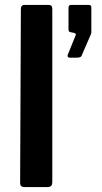

<svg xmlns="http://www.w3.org/2000/svg" viewBox="-20 -762 416 782"><path d="M193 -22V-726C193 -736.7 188.3 -742 179 -742H80C70 -742 65 -736.3 65 -725L62 -18C62 -11.3 63.5 -6.7 66.5 -4C69.5 -1.3 74.7 0 82 0H170C178.7 0 184.7 -1.5 188 -4.5C191.3 -7.5 193 -13.3 193 -22ZM256.5 -530.5C258.2 -528.2 260.7 -527 264 -527H291C298.3 -527 303.7 -527.8 307 -529.5C310.3 -531.2 312.7 -534.3 314 -539L350 -622C350 -623.3 350.3 -624.5 351 -625.5C351.7 -626.5 352 -628 352 -630V-732C352 -738.7 348.7 -742 342 -742H269C262.3 -742 259 -738 259 -730V-643C259 -638.3 259.8 -635.2 261.5 -633.5C263.2 -631.8 266.7 -630.7 272 -630L281 -628C286.3 -626.7 289 -624.7 289 -622C289 -620 288 -617 286 -613L256 -539C254.7 -535.7 254.8 -532.8 256.5 -530.5Z"/></svg>

Font: Libre Franklin SemiBold
Style: Regular
Weight: 600
Designer: Pablo Impallari, Rodrigo Fuenzalida
Foundry: Impallari Type
Version: Version 1.002; ttfautohint (v1.5)